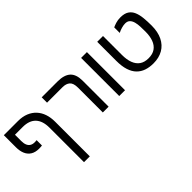

<svg xmlns="http://www.w3.org/2000/svg" viewBox="-24 -1235 2108 2108"><g transform="rotate(-45 1029.5 -181.0)"><path d="M423 240V-296Q423 -400 372 -454.5Q321 -509 220 -509H10V-592H230Q299 -592 352 -570.5Q405 -549 441 -510Q477 -471 495 -417.5Q513 -364 513 -299V240ZM181 -213Q122 -213 84 -237Q46 -261 28 -304Q10 -347 10 -404V-592H100V-412Q100 -373 111 -347.5Q122 -322 143 -309.5Q164 -297 193 -297Q201 -297 209.5 -297.5Q218 -298 226 -299V-216Q215 -215 203 -214Q191 -213 181 -213Z M955 0V-385Q955 -455 924 -482Q893 -509 838 -509H598V-592H844Q946 -592 995.5 -547Q1045 -502 1045 -403V0Z M1210 0V-592H1300V0Z M1730 13Q1668 13 1618.5 -4Q1569 -21 1533.5 -57.5Q1498 -94 1479 -153Q1460 -212 1460 -296V-592H1550V-296Q1550 -225 1569.5 -173Q1589 -121 1629 -93Q1669 -65 1732 -65Q1795 -65 1835 -93Q1875 -121 1894.5 -173Q1914 -225 1914 -296Q1914 -335 1912.5 -374Q1911 -413 1902.5 -445.5Q1894 -478 1874.5 -498Q1855 -518 1819 -518Q1794 -518 1762 -509Q1730 -500 1704 -486V-572Q1723 -581 1755.5 -591.5Q1788 -602 1829 -602Q1891 -602 1927 -578.5Q1963 -555 1980.5 -513Q1998 -471 2003.5 -415.5Q2009 -360 2009 -296Q2009 -197 1975 -128Q1941 -59 1878.5 -23Q1816 13 1730 13Z"/></g></svg>

Font: Noto Sans Hebrew
Style: Regular
Weight: 400
Designer: Monotype Design Team
Foundry: Monotype Imaging Inc.
Version: Version 2.003;January 10, 2023;FontCreator 14.0.0.2877 64-bi